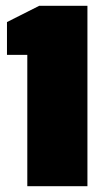

<svg xmlns="http://www.w3.org/2000/svg" viewBox="-20 -641 365 661"><path d="M281 0H74V-452H4V-565L115 -621H281Z"/></svg>

Font: Passion One
Style: Bold
Weight: 700
Designer: Alejandro Lo Celso
Foundry: Fontstage
Version: Version 1.002